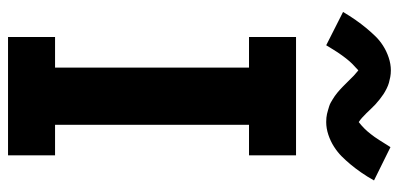

<svg xmlns="http://www.w3.org/2000/svg" viewBox="-284 -734 1017 490"><g transform="rotate(90 225.0 -488.5)"><path d="M74 0V-120H152V-615H74V-735H376V-615H298V-120H376V0ZM291 -812Q285 -812 280 -812.5Q275 -813 270.5 -814Q266 -815 261 -816.5Q256 -818 251 -819.5Q246 -821 241.5 -823.5Q237 -826 233 -828.5Q229 -831 224.5 -834Q220 -837 216 -840.5Q212 -844 208.5 -847Q205 -850 201.5 -853.5Q198 -857 195.5 -859.5Q193 -862 188.5 -866.5Q184 -871 180 -875Q176 -879 172.5 -882.5Q169 -886 165 -889Q161 -892 159 -894Q156 -891 150.5 -886Q145 -881 142 -878Q139 -875 135.5 -871Q132 -867 128.5 -862.5Q125 -858 121 -852.5Q117 -847 113 -841Q109 -835 104.5 -827.5Q100 -820 95 -812L10 -855Q20 -872 30.5 -887Q41 -902 51 -914Q61 -926 71.5 -937Q82 -948 96 -957Q110 -966 126.5 -971.5Q143 -977 159 -977Q168 -977 176 -975.5Q184 -974 191 -972Q198 -970 206 -966Q214 -962 220 -958Q226 -954 233 -948.5Q240 -943 246 -937.5Q252 -932 257 -926.5Q262 -921 268.5 -914.5Q275 -908 280 -903.5Q285 -899 291 -895Q294 -897 299.5 -902Q305 -907 308 -910Q311 -913 314.5 -917Q318 -921 321.5 -925.5Q325 -930 329 -935.5Q333 -941 337 -947.5Q341 -954 345.5 -961Q350 -968 355 -976L440 -934Q430 -916 419.5 -901Q409 -886 399 -874Q389 -862 378.5 -851.5Q368 -841 354 -832Q340 -823 323.5 -817.5Q307 -812 291 -812Z"/></g></svg>

Font: Iosevka Etoile Heavy
Style: Regular
Weight: 900
Designer: Belleve Invis
Foundry: Belleve Invis
Version: Version 22.1.2; ttfautohint (v1.8.4)